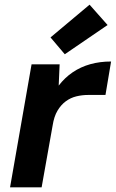

<svg xmlns="http://www.w3.org/2000/svg" viewBox="-20 -801 495 821"><path d="M23 0 115 -526H235L231 -435Q257 -469 291 -492Q325 -515 366 -526.5Q407 -538 455 -538L431 -395H358Q331 -395 306.5 -389Q282 -383 261.5 -368Q241 -353 226 -328Q211 -303 205 -264L158 0ZM257 -569 196 -641 363 -781 440 -694Z"/></svg>

Font: DM Sans 9pt
Style: Bold Italic
Weight: 700
Italic angle: -10°
Version: Version 4.004;gftools[0.9.30]